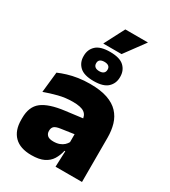

<svg xmlns="http://www.w3.org/2000/svg" viewBox="-213 -976 963 1090"><g transform="rotate(30 269.0 -430.5)"><path d="M278.5 -873H426V-871.5L330 -741H210.5V-742ZM325 0 330 -126 326.5 -130.5V-283.5L325 -301.5Q325 -336 302.8 -352.2Q280.5 -368.5 227 -368.5Q178.5 -368.5 133.8 -357Q89 -345.5 48 -330.5L62.5 -465Q87.5 -476 118 -485.2Q148.5 -494.5 184.5 -500Q220.5 -505.5 261 -505.5Q329.5 -505.5 375.2 -489.8Q421 -474 448 -445.2Q475 -416.5 486.8 -377Q498.5 -337.5 498.5 -290V0ZM172.5 12Q98.5 12 60.8 -25.8Q23 -63.5 23 -133V-145.5Q23 -219.5 68.2 -254.5Q113.5 -289.5 213 -302L338.5 -318L349 -217L242.5 -201.5Q213.5 -197.5 202.2 -187.8Q191 -178 191 -159V-157Q191 -139.5 202.8 -128.5Q214.5 -117.5 242 -117.5Q265 -117.5 281.8 -123.8Q298.5 -130 309.8 -140.5Q321 -151 327.5 -163.5L352.5 -103.5H324Q316.5 -70 300.2 -44Q284 -18 253.5 -3Q223 12 172.5 12ZM149 -622.5V-626Q149 -667 177 -693.2Q205 -719.5 268.5 -719.5Q332 -719.5 360 -693.2Q388 -667 388 -626V-622.5Q388 -582 360 -555.5Q332 -529 268.5 -529Q205 -529 177 -555.5Q149 -582 149 -622.5ZM231 -623.5Q231 -609.5 240.5 -601.5Q250 -593.5 268.5 -593.5Q286.5 -593.5 296 -601.5Q305.5 -609.5 305.5 -623.5V-625.5Q305.5 -639.5 296 -647Q286.5 -654.5 268.5 -654.5Q250 -654.5 240.5 -647Q231 -639.5 231 -625.5Z"/></g></svg>

Font: Anek Latin ExtraBold
Style: Regular
Weight: 800
Designer: Yesha Goshar
Foundry: Ek Type
Version: Version 1.003